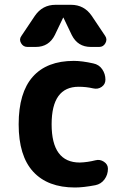

<svg xmlns="http://www.w3.org/2000/svg" viewBox="-20 -790 540 819"><path d="M96.7 -589.8Q79.1 -589.8 69.8 -606Q60.5 -622.1 71.3 -636.7L128.9 -722.7Q161.1 -769.5 216.8 -769.5H283.2Q338.9 -769.5 371.1 -722.7L428.7 -636.7Q438.5 -622.1 429.7 -606Q420.9 -589.8 403.3 -589.8H367.2Q311.5 -589.8 286.1 -640.6L251 -713.9Q251 -714.8 250 -714.8Q249 -714.8 249 -713.9L213.9 -640.6Q188.5 -589.8 132.8 -589.8ZM387.7 -106.4Q406.2 -111.3 423.3 -100.1Q440.4 -88.9 440.4 -70.3Q440.4 -44.9 425.8 -24.9Q411.1 -4.9 386.7 0Q335 9.8 299.8 9.8Q183.6 9.8 121.6 -57.6Q59.6 -125 59.6 -259.8Q59.6 -394.5 119.6 -462.4Q179.7 -530.3 294.9 -530.3Q330.1 -530.3 377.9 -519.5Q402.3 -514.6 416 -494.6Q429.7 -474.6 429.7 -450.2Q429.7 -430.7 413.6 -419.4Q397.5 -408.2 377 -413.1Q347.7 -419.9 315.4 -419.9Q200.2 -419.9 200.2 -259.8Q200.2 -96.7 320.3 -96.7Q353.5 -97.7 387.7 -106.4Z"/></svg>

Font: Rounded Mgen+ 1m bold
Style: Bold
Weight: 700
Designer: [Source Han Sans]
Ryoko NISHIZUKA  (kana & ideographs); Paul D. Hunt (Latin, Greek & Cyrillic); Wenlong ZHANG  (bopomofo
Version: Version 1.059.20150602